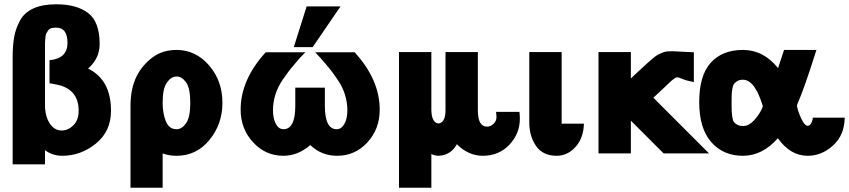

<svg xmlns="http://www.w3.org/2000/svg" viewBox="-20 -716 3962 896"><path d="M39 51V-448Q39 -504 46 -543Q53 -582 73 -619.5Q93 -657 135.5 -676.5Q178 -696 243 -696Q338 -696 391.5 -655Q445 -614 445 -511Q445 -443 391 -396Q498 -344 498 -199Q498 -103 427.5 -46Q357 11 271 11Q225 11 190 -15V51ZM190 -484V-226Q190 -175 211.5 -141Q233 -107 268 -107Q298 -107 322.5 -131.5Q347 -156 347 -199Q347 -300 246 -321Q218 -327 211 -327V-435Q295 -443 295 -516Q295 -587 242 -587Q229 -587 219.5 -584.5Q210 -582 204.5 -573.5Q199 -565 196 -560Q193 -555 191.5 -538Q190 -521 190 -514.5Q190 -508 190 -484Z M589 160V-222Q589 -303 618 -361Q644 -412 691 -447.5Q738 -483 804 -483Q893 -483 955.5 -411Q1018 -339 1018 -236Q1018 -137 957.5 -63Q897 11 804 11Q768 11 739 0V160ZM739 -236Q739 -187 754 -150Q769 -113 804 -113Q829 -113 848.5 -141Q868 -169 868 -236Q868 -304 848.5 -331.5Q829 -359 804 -359Q779 -359 759 -331Q739 -303 739 -236Z M1351 -496 1411 -686H1569L1439 -496ZM1103 -204Q1103 -344 1220 -472H1405L1379 -445Q1352 -414 1338 -397Q1324 -380 1300 -345Q1276 -310 1265 -274Q1254 -238 1254 -201Q1254 -162 1267.5 -137.5Q1281 -113 1303 -113Q1358 -113 1358 -223V-307H1496V-223Q1496 -113 1551 -113Q1573 -113 1587 -137.5Q1601 -162 1601 -201Q1601 -238 1590 -274Q1579 -310 1555 -345Q1531 -380 1517 -397Q1503 -414 1476 -445L1451 -472H1635Q1752 -344 1752 -204Q1752 -114 1694.5 -51.5Q1637 11 1553 11Q1480 11 1428 -39Q1370 11 1303 11Q1219 11 1161 -52Q1103 -115 1103 -204Z M1842 160V-473H1993V-202Q1994 -168 2004 -154Q2014 -140 2026 -140Q2039 -140 2049 -154.5Q2059 -169 2059 -202V-473H2210V-201Q2210 -125 2253 -125Q2269 -125 2283 -138Q2297 -151 2297 -170L2295 -194H2404Q2406 -180 2406 -163Q2406 -92 2357 -40.5Q2308 11 2233 11Q2166 11 2112 -43Q2093 -7 2056 6Q2039 11 2026 11Q2011 11 1993 3V160Z M2450 -144V-473H2601V-181V-139H2670H2705Q2703 -71 2665.5 -30Q2628 11 2578 11Q2513 11 2481.5 -35Q2450 -81 2450 -144Z M2773 0V-473H2924V-350Q2940 -365 2966 -389Q2992 -413 3000.5 -421Q3009 -429 3026 -443Q3043 -457 3049.5 -460.5Q3056 -464 3069 -469.5Q3082 -475 3093 -476Q3104 -477 3119 -477Q3125 -477 3166 -474.5Q3207 -472 3218 -472V-333Q3181 -340 3165 -347.5Q3149 -355 3140 -355Q3133 -355 3122 -346Q3114 -340 3102.5 -329Q3091 -318 3070.5 -298.5Q3050 -279 3029 -260L3289 0H3077L2924 -153V-102V0Z M3243 -239Q3243 -364 3297 -423.5Q3351 -483 3447 -483Q3543 -483 3611 -398Q3615 -412 3625 -441Q3635 -470 3639 -483H3790Q3733 -302 3703 -235Q3699 -225 3699 -222Q3699 -220 3702 -208.5Q3705 -197 3711.5 -180.5Q3718 -164 3725 -152Q3737 -129 3749 -129Q3758 -129 3764 -138.5Q3770 -148 3772 -158L3773 -167H3922Q3921 -86 3868 -37.5Q3815 11 3749 11Q3668 11 3610 -71Q3538 11 3447 11Q3355 11 3299 -53Q3243 -117 3243 -239ZM3394 -241Q3394 -213 3394.5 -200Q3395 -187 3397.5 -170Q3400 -153 3405.5 -146Q3411 -139 3421.5 -133.5Q3432 -128 3448 -128Q3474 -128 3497.5 -153Q3521 -178 3534 -205Q3538 -216 3540 -220Q3531 -252 3513 -290V-289Q3491 -331 3464 -341Q3455 -344 3447 -344Q3432 -344 3421.5 -338Q3411 -332 3405.5 -324.5Q3400 -317 3397.5 -301Q3395 -285 3394.5 -274Q3394 -263 3394 -241Z"/></svg>

Font: Coval
Style: Black
Weight: 1000
Foundry: Context Ltd
Version: Version 001.000